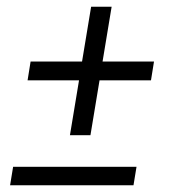

<svg xmlns="http://www.w3.org/2000/svg" viewBox="-20 -551 540 571"><path d="M188 -149 215 -312H62L71 -368H224L251 -531H312L285 -368H438L429 -312H276L249 -149ZM10 0 19 -55H386L377 0Z"/></svg>

Font: Iosevka SS04 Light
Style: Italic
Weight: 300
Italic angle: -9°
Monospace: yes
Designer: Belleve Invis
Foundry: Belleve Invis
Version: Version 19.0.0; ttfautohint (v1.8.4)